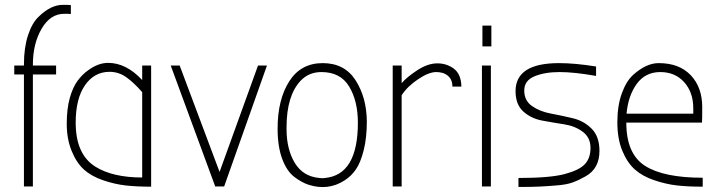

<svg xmlns="http://www.w3.org/2000/svg" viewBox="-20 -771 2966 794"><path d="M212 -500V-463H116V0H79V-463H39V-500H79V-505Q79 -574 96 -625.5Q113 -677 140 -702Q190 -751 240 -751Q265 -751 273 -750V-713Q267 -714 246 -714Q188 -714 152 -652Q116 -590 116 -504V-500Z M568 -500H605V1Q545 1 500 -4Q455 -9 406.5 -25.5Q358 -42 327 -70Q296 -98 276 -147.5Q256 -197 256 -259Q256 -321 268.5 -365.5Q281 -410 300.5 -436.5Q320 -463 344 -480Q386 -511 427 -511Q502 -511 568 -440ZM293 -264Q293 -133 374 -82Q446 -37 568 -37V-390Q534 -429 502.5 -451.5Q471 -474 433 -474Q370 -474 331.5 -418.5Q293 -363 293 -264Z M870 0 686 -500H723L888 -60L1047 -500H1084L907 0Z M1497 -269Q1497 -201 1484 -149.5Q1471 -98 1451.5 -70Q1432 -42 1405 -25Q1337 19 1256 -7Q1228 -16 1197 -39.5Q1166 -63 1147 -114Q1128 -165 1128 -239Q1128 -359 1176 -434.5Q1224 -510 1314.5 -510Q1405 -510 1450.5 -439Q1496 -368 1497 -269ZM1301 -35 1313 -34 1324 -35Q1460 -48 1460 -264Q1460 -353 1424 -413Q1388 -473 1309 -473Q1258 -473 1224 -438Q1165 -376 1165 -245V-237Q1165 -154 1199 -97.5Q1233 -41 1301 -35Z M1641 0H1604V-500H1641V-427Q1662 -452 1705.5 -480.5Q1749 -509 1788.5 -509Q1828 -509 1857.5 -486.5Q1887 -464 1888 -413H1851Q1851 -441 1833 -457Q1815 -473 1784 -473Q1753 -473 1708.5 -443Q1664 -413 1641 -377Z M2010 0H1973V-500H2010ZM1975 -665H2012V-579H1975Z M2112 -394Q2112 -510 2292 -510Q2358 -510 2445 -496V-457Q2355 -473 2294 -473Q2233 -473 2190.5 -455.5Q2148 -438 2148 -396.5Q2148 -355 2180 -332.5Q2212 -310 2257.5 -301.5Q2303 -293 2349 -282Q2395 -271 2427 -238.5Q2459 -206 2459 -147Q2459 -74 2402 -42Q2374 -26 2348 -16.5Q2322 -7 2279 -4Q2211 2 2149 2H2124V-35Q2254 -35 2314.5 -51Q2375 -67 2398.5 -92Q2422 -117 2422 -159.5Q2422 -202 2390 -226Q2358 -250 2312.5 -257Q2267 -264 2221.5 -272.5Q2176 -281 2144 -310Q2112 -339 2112 -394Z M2886 -36V1Q2826 1 2780.5 -4Q2735 -9 2686 -25.5Q2637 -42 2605.5 -70Q2574 -98 2553.5 -147.5Q2533 -197 2533 -265.5Q2533 -334 2551.5 -385Q2570 -436 2599 -462Q2653 -510 2704 -510Q2789 -510 2836.5 -460Q2884 -410 2884 -328Q2884 -273 2883 -264H2570Q2570 -135 2647 -85.5Q2724 -36 2886 -36ZM2847 -301V-323Q2847 -389 2809.5 -431Q2772 -473 2710.5 -473Q2649 -473 2613.5 -424.5Q2578 -376 2571 -301Z"/></svg>

Font: Bubbler One
Style: Regular
Weight: 400
Designer: Brenda Gallo (gbrenda1987@gmail.com)
Foundry: Brenda Gallo
Version: Version 1.003